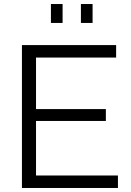

<svg xmlns="http://www.w3.org/2000/svg" viewBox="-20 -934 649 954"><path d="M233 -820V-914H291V-820ZM382 -820V-914H440V-820ZM566 -62V0H89V-710H557V-648H159V-392H506V-333H159V-62Z"/></svg>

Font: PTCRaleway
Style: Regular
Weight: 400
Designer: Matt McInerney, Pablo Impallari, Rodrigo Fuenzalida
Foundry: Matt McInerney, Pablo Impallari, Rodrigo Fuenzalida
Version: Version 3.000g; ttfautohint (v1.5) -l 8 -r 28 -G 28 -x 14 -D